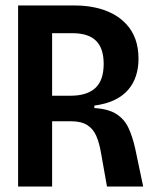

<svg xmlns="http://www.w3.org/2000/svg" viewBox="-20 -680 563 700"><path d="M46 0V-660H253Q292 -660 327 -652.5Q362 -645 390.5 -630Q419 -615 440.5 -592Q462 -569 473.5 -537.5Q485 -506 485 -465Q485 -433 476 -404.5Q467 -376 448 -353.5Q429 -331 398.5 -316Q368 -301 324 -295V-286Q375 -283 404 -264.5Q433 -246 448 -214.5Q463 -183 473 -138L502 0H370L348 -124Q342 -159 331 -184.5Q320 -210 298 -224Q276 -238 238 -238H170V0ZM170 -331H237Q297 -331 327.5 -359Q358 -387 358 -447Q358 -504 330 -531.5Q302 -559 244 -559H170Z"/></svg>

Font: Bricolage Grotesque 72pt SemiCondensed SemiBold
Style: Regular
Weight: 600
Width: 4
Designer: Mathieu Triay
Foundry: Atelier Triay
Version: Version 1.001;gftools[0.9.33.dev8+g029e19f]